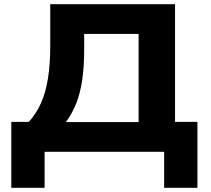

<svg xmlns="http://www.w3.org/2000/svg" viewBox="-20 -725 1006 917"><path d="M34 172V-143H118Q153 -182 175.5 -232Q198 -282 209 -350Q220 -418 220 -507V-705H816V-143H923V172H764V0H193V172ZM295 -142H642V-563H382V-490Q382 -405 372.5 -342Q363 -279 344 -231Q325 -183 295 -142Z"/></svg>

Font: Nunito Sans 7pt SemiExpanded ExtraBold
Style: Regular
Weight: 800
Width: 6
Designer: Vernon Adams
Foundry: Vernon Adams
Version: Version 3.101;gftools[0.9.27]